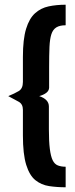

<svg xmlns="http://www.w3.org/2000/svg" viewBox="-20 -755 318 813"><path d="M258 38Q221 38 188 33Q155 28 130 8Q105 -12 91 -57Q77 -102 77 -182V-290Q77 -314 59.5 -324Q42 -334 15 -348Q42 -359 59.5 -369.5Q77 -380 77 -408V-514Q77 -589 90.5 -633Q104 -677 128.5 -699Q153 -721 186 -728Q219 -735 258 -735V-648Q233 -648 218.5 -639Q204 -630 197.5 -610Q191 -590 189.5 -556Q188 -522 188 -469V-383Q187 -370 175.5 -361.5Q164 -353 146 -348Q165 -342 176 -331Q187 -320 187 -304V-207Q187 -156 191 -124.5Q195 -93 203 -76.5Q211 -60 225 -54.5Q239 -49 258 -49Z"/></svg>

Font: Stick No Bills
Style: Bold
Weight: 700
Version: Version 2.000